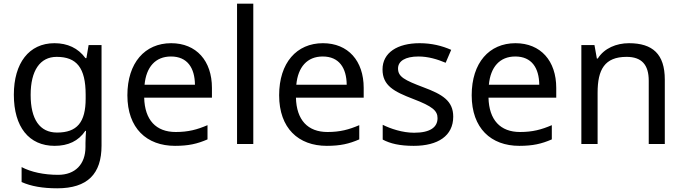

<svg xmlns="http://www.w3.org/2000/svg" viewBox="-20 -780 3702 1040"><path d="M275 -546C137 -546 55 -438 55 -267C55 -92 137 10 276 10C349 10 405 -16 442 -71H446C445 -59 443 -21 443 -5V16C443 110 387 167 295 167C218 167 148 152 97 125V206C148 229 212 240 290 240C454 240 530 162 530 9V-536H460L448 -465H443C403 -520 345 -546 275 -546ZM287 -472C395 -472 444 -413 444 -267V-246C444 -117 397 -62 289 -62C195 -62 146 -134 146 -266C146 -398 197 -472 287 -472Z M907 -546C765 -546 670 -440 670 -264C670 -85 775 10 928 10C1001 10 1049 -1 1104 -25V-102C1048 -78 1000 -65 932 -65C825 -65 764 -130 761 -251H1128V-304C1128 -450 1044 -546 907 -546ZM906 -474C995 -474 1035 -412 1036 -321H763C772 -417 822 -474 906 -474Z M1352 0V-760H1264V0Z M1729 -546C1587 -546 1492 -440 1492 -264C1492 -85 1597 10 1750 10C1823 10 1871 -1 1926 -25V-102C1870 -78 1822 -65 1754 -65C1647 -65 1586 -130 1583 -251H1950V-304C1950 -450 1866 -546 1729 -546ZM1728 -474C1817 -474 1857 -412 1858 -321H1585C1594 -417 1644 -474 1728 -474Z M2435 -148C2435 -234 2376 -269 2274 -307C2171 -346 2136 -364 2136 -409C2136 -449 2175 -474 2247 -474C2299 -474 2349 -459 2394 -440L2424 -510C2374 -532 2318 -546 2253 -546C2133 -546 2052 -495 2052 -404C2052 -316 2114 -284 2218 -244C2323 -204 2350 -180 2350 -140C2350 -92 2312 -61 2223 -61C2160 -61 2095 -83 2053 -104V-24C2094 -2 2146 10 2221 10C2352 10 2435 -44 2435 -148Z M2772 -546C2630 -546 2535 -440 2535 -264C2535 -85 2640 10 2793 10C2866 10 2914 -1 2969 -25V-102C2913 -78 2865 -65 2797 -65C2690 -65 2629 -130 2626 -251H2993V-304C2993 -450 2909 -546 2772 -546ZM2771 -474C2860 -474 2900 -412 2901 -321H2628C2637 -417 2687 -474 2771 -474Z M3387 -546C3319 -546 3253 -519 3218 -463H3213L3200 -536H3129V0H3217V-278C3217 -403 3255 -472 3374 -472C3456 -472 3494 -429 3494 -343V0H3581V-349C3581 -487 3515 -546 3387 -546Z"/></svg>

Font: Noto Sans Kayah Li
Style: Regular
Weight: 400
Designer: Monotype Design Team, Sérgio Martins
Foundry: Monotype Imaging Inc.
Version: Version 2.002